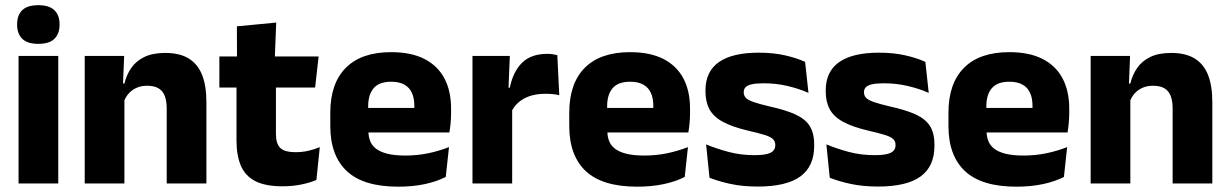

<svg xmlns="http://www.w3.org/2000/svg" viewBox="-20 -707 4739 740"><path d="M204.5 0H51.5V-491.5H204.5ZM128 -538Q85 -538 65.5 -557.8Q46 -577.5 46 -611V-614.5Q46 -648 65.5 -667.5Q85 -687 128 -687Q170 -687 189.8 -667.5Q209.5 -648 209.5 -614.5V-611Q209.5 -577 189.8 -557.5Q170 -538 128 -538Z M775.5 0H622.5V-289Q622.5 -316 615.5 -335.8Q608.5 -355.5 592 -366Q575.5 -376.5 547 -376.5Q523.5 -376.5 505.5 -368.2Q487.5 -360 475.2 -345.8Q463 -331.5 457 -313.5L433.5 -385H459.5Q467.5 -418.5 485.8 -445Q504 -471.5 536 -487.2Q568 -503 617 -503Q672 -503 707 -481.8Q742 -460.5 758.8 -418.5Q775.5 -376.5 775.5 -313.5ZM459.5 0H306.5V-491.5H458.5L453.5 -368.5L459.5 -354Z M1068.5 11Q1003 11 964.2 -8.8Q925.5 -28.5 908.5 -68Q891.5 -107.5 891.5 -165.5V-440H1043.5V-190Q1043.5 -154 1059.8 -137.2Q1076 -120.5 1120.5 -120.5Q1145 -120.5 1169 -126Q1193 -131.5 1212.5 -140L1199.5 -13.5Q1174 -2.5 1140.8 4.2Q1107.5 11 1068.5 11ZM1194.5 -369.5H825.5V-489.5H1208ZM1039 -478.5H893.5L893 -605.5L1044.5 -620Z M1515 12.5Q1381 12.5 1317 -47.2Q1253 -107 1253 -221.5V-272.5Q1253 -385.5 1313 -445.8Q1373 -506 1487.5 -506Q1564.5 -506 1615.8 -479.8Q1667 -453.5 1692.8 -405Q1718.5 -356.5 1718.5 -288.5V-272Q1718.5 -253 1716.8 -233.2Q1715 -213.5 1712 -196.5H1574Q1576 -225.5 1576.5 -251.2Q1577 -277 1577 -298Q1577 -328.5 1567.5 -349.2Q1558 -370 1538.2 -381Q1518.5 -392 1487.5 -392Q1441.5 -392 1420.2 -367.2Q1399 -342.5 1399 -297V-252L1400 -235.5V-200.5Q1400 -181.5 1406.2 -164.5Q1412.5 -147.5 1428.2 -134.8Q1444 -122 1471.8 -114.8Q1499.5 -107.5 1542.5 -107.5Q1588 -107.5 1630 -116.2Q1672 -125 1710.5 -140L1698 -25Q1664 -7.5 1617.5 2.5Q1571 12.5 1515 12.5ZM1681 -196.5H1334V-291H1681Z M1951 -276 1909 -369H1945Q1957 -430 1991.8 -464.8Q2026.5 -499.5 2090 -499.5Q2101 -499.5 2110.2 -498Q2119.5 -496.5 2128 -494.5L2135.5 -340Q2125 -343 2111 -344.2Q2097 -345.5 2082.5 -345.5Q2033.5 -345.5 2000 -327.2Q1966.5 -309 1951 -276ZM1954 0H1801V-491.5H1945L1938.5 -334.5L1954 -332.5Z M2436 12.5Q2302 12.5 2238 -47.2Q2174 -107 2174 -221.5V-272.5Q2174 -385.5 2234 -445.8Q2294 -506 2408.5 -506Q2485.5 -506 2536.8 -479.8Q2588 -453.5 2613.8 -405Q2639.5 -356.5 2639.5 -288.5V-272Q2639.5 -253 2637.8 -233.2Q2636 -213.5 2633 -196.5H2495Q2497 -225.5 2497.5 -251.2Q2498 -277 2498 -298Q2498 -328.5 2488.5 -349.2Q2479 -370 2459.2 -381Q2439.5 -392 2408.5 -392Q2362.5 -392 2341.2 -367.2Q2320 -342.5 2320 -297V-252L2321 -235.5V-200.5Q2321 -181.5 2327.2 -164.5Q2333.5 -147.5 2349.2 -134.8Q2365 -122 2392.8 -114.8Q2420.5 -107.5 2463.5 -107.5Q2509 -107.5 2551 -116.2Q2593 -125 2631.5 -140L2619 -25Q2585 -7.5 2538.5 2.5Q2492 12.5 2436 12.5ZM2602 -196.5H2255V-291H2602Z M2900.5 12Q2842 12 2795 1.8Q2748 -8.5 2714.5 -22L2701.5 -150.5Q2740 -134.5 2786.8 -121.8Q2833.5 -109 2888 -109Q2931.5 -109 2949.8 -118.2Q2968 -127.5 2968 -147V-149Q2968 -162.5 2958.8 -171.2Q2949.5 -180 2926.8 -187Q2904 -194 2863 -203.5Q2801.5 -218 2765.5 -237.8Q2729.5 -257.5 2714.2 -286.2Q2699 -315 2699 -354.5V-358.5Q2699 -431.5 2751 -467.8Q2803 -504 2904 -504Q2961 -504 3006.5 -493.5Q3052 -483 3083 -468.5L3096 -349Q3060 -365 3015.8 -375.5Q2971.5 -386 2923 -386Q2893.5 -386 2876.8 -382Q2860 -378 2853.2 -370.5Q2846.5 -363 2846.5 -352V-350.5Q2846.5 -338.5 2854.5 -330Q2862.5 -321.5 2883.8 -314Q2905 -306.5 2945 -297Q3007 -283.5 3045 -266.2Q3083 -249 3100.5 -221.8Q3118 -194.5 3118 -149.5V-145Q3118 -65.5 3064.5 -26.8Q3011 12 2900.5 12Z M3364 12Q3305.5 12 3258.5 1.8Q3211.5 -8.5 3178 -22L3165 -150.5Q3203.5 -134.5 3250.2 -121.8Q3297 -109 3351.5 -109Q3395 -109 3413.2 -118.2Q3431.5 -127.5 3431.5 -147V-149Q3431.5 -162.5 3422.2 -171.2Q3413 -180 3390.2 -187Q3367.5 -194 3326.5 -203.5Q3265 -218 3229 -237.8Q3193 -257.5 3177.8 -286.2Q3162.5 -315 3162.5 -354.5V-358.5Q3162.5 -431.5 3214.5 -467.8Q3266.5 -504 3367.5 -504Q3424.5 -504 3470 -493.5Q3515.5 -483 3546.5 -468.5L3559.5 -349Q3523.5 -365 3479.2 -375.5Q3435 -386 3386.5 -386Q3357 -386 3340.2 -382Q3323.5 -378 3316.8 -370.5Q3310 -363 3310 -352V-350.5Q3310 -338.5 3318 -330Q3326 -321.5 3347.2 -314Q3368.5 -306.5 3408.5 -297Q3470.5 -283.5 3508.5 -266.2Q3546.5 -249 3564 -221.8Q3581.5 -194.5 3581.5 -149.5V-145Q3581.5 -65.5 3528 -26.8Q3474.5 12 3364 12Z M3897.5 12.5Q3763.5 12.5 3699.5 -47.2Q3635.5 -107 3635.5 -221.5V-272.5Q3635.5 -385.5 3695.5 -445.8Q3755.5 -506 3870 -506Q3947 -506 3998.2 -479.8Q4049.5 -453.5 4075.2 -405Q4101 -356.5 4101 -288.5V-272Q4101 -253 4099.2 -233.2Q4097.5 -213.5 4094.5 -196.5H3956.5Q3958.5 -225.5 3959 -251.2Q3959.5 -277 3959.5 -298Q3959.5 -328.5 3950 -349.2Q3940.5 -370 3920.8 -381Q3901 -392 3870 -392Q3824 -392 3802.8 -367.2Q3781.5 -342.5 3781.5 -297V-252L3782.5 -235.5V-200.5Q3782.5 -181.5 3788.8 -164.5Q3795 -147.5 3810.8 -134.8Q3826.5 -122 3854.2 -114.8Q3882 -107.5 3925 -107.5Q3970.5 -107.5 4012.5 -116.2Q4054.5 -125 4093 -140L4080.5 -25Q4046.5 -7.5 4000 2.5Q3953.5 12.5 3897.5 12.5ZM4063.5 -196.5H3716.5V-291H4063.5Z M4652.5 0H4499.5V-289Q4499.5 -316 4492.5 -335.8Q4485.5 -355.5 4469 -366Q4452.5 -376.5 4424 -376.5Q4400.5 -376.5 4382.5 -368.2Q4364.5 -360 4352.2 -345.8Q4340 -331.5 4334 -313.5L4310.5 -385H4336.5Q4344.5 -418.5 4362.8 -445Q4381 -471.5 4413 -487.2Q4445 -503 4494 -503Q4549 -503 4584 -481.8Q4619 -460.5 4635.8 -418.5Q4652.5 -376.5 4652.5 -313.5ZM4336.5 0H4183.5V-491.5H4335.5L4330.5 -368.5L4336.5 -354Z"/></svg>

Font: Anek Kannada
Style: Bold
Weight: 700
Version: Version 1.003